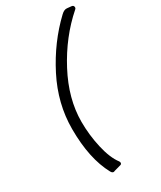

<svg xmlns="http://www.w3.org/2000/svg" viewBox="-245 -910 972 1162"><g transform="rotate(-30 241.0 -329.0)"><path d="M98.1 -180.2Q98.1 -356.9 183.1 -523.4Q268.1 -689.9 396 -811Q417 -831.1 436 -829.1L465.8 -826.2Q479 -825.2 481.4 -814.7Q483.9 -804.2 476.1 -797.9Q344.2 -682.1 256.6 -516.1Q168.9 -350.1 168.9 -189.9Q168.9 -97.2 189.5 -7.1Q210 83 247.1 131.8Q252 138.2 250.5 145.5Q249 152.8 241.2 154.8L196.8 167Q179.2 176.8 168.9 157.2Q98.1 26.9 98.1 -180.2Z"/></g></svg>

Font: Allan
Style: Regular
Weight: 400
Designer: Anton Koovit
Foundry: Anton Koovit
Version: Version 1.002